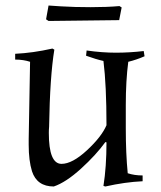

<svg xmlns="http://www.w3.org/2000/svg" viewBox="-20 -661 582 696"><path d="M157 -179Q157 -67 203 -67Q242 -67 295 -116Q348 -165 366 -207Q366 -352 355 -440Q328 -446 292 -459L294 -478Q350 -470 400 -470Q450 -470 501 -476L504 -457Q474 -444 445 -437Q436 -369 436 -280V-196Q436 -104 443 -33Q467 -25 497 -25V-4Q433 -1 362 15L355 13Q366 -56 366 -145L362 -146Q328 -99 273.5 -49.5Q219 0 175 15Q114 15 96 -40Q84 -79 84 -136Q84 -145 84 -156L89 -437Q65 -445 35 -445V-466Q99 -469 170 -485L177 -481Q161 -384 158 -201Q157 -191 157 -179ZM201 -638Q250 -635 309 -635Q368 -635 413 -639L421 -634L412 -588L156 -585L147 -591L156 -641Z"/></svg>

Font: Almendra
Style: Regular
Weight: 400
Designer: Ana Sanfelippo
Foundry: Ana Sanfelippo
Version: Version 1.004